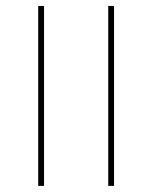

<svg xmlns="http://www.w3.org/2000/svg" viewBox="-20 -608 498 628"><path d="M105 -269.5V-588.5H124V-269.5ZM105 0V-355H124V0ZM334 -269.5V-588.5H353V-269.5ZM334 0V-355H353V0Z"/></svg>

Font: Anek Gujarati Thin
Style: Regular
Weight: 250
Version: Version 1.003